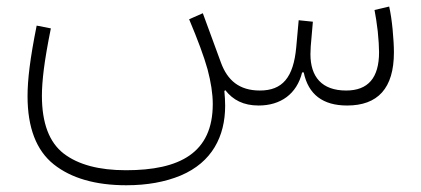

<svg xmlns="http://www.w3.org/2000/svg" viewBox="-20 -316 1260 575"><path d="M754.4 0C820.3 0 868.7 -34.2 884.8 -99.1H889.6C903.3 -33.2 946.8 0 1019.5 0C1111.3 0 1159.7 -51.3 1159.7 -159.2C1159.7 -178.7 1158.2 -201.7 1155.8 -228C1153.3 -253.9 1149.9 -276.9 1145.5 -296.4L1101.6 -286.1C1105 -268.6 1108.4 -247.1 1111.3 -222.2C1113.8 -196.8 1115.2 -175.8 1115.2 -159.7C1115.2 -83 1082.5 -44.9 1016.6 -44.9C943.8 -44.9 909.7 -85.9 909.7 -153.8C909.7 -161.1 910.2 -168.9 910.6 -177.2L917 -251L874.5 -255.4L867.2 -174.8C858.9 -83 825.2 -44.9 758.3 -44.9C695.8 -44.9 661.1 -76.2 642.1 -127.4L587.4 -276.4L546.4 -258.3C572.3 -196.8 590.8 -147 601.6 -108.4C611.8 -69.8 617.2 -35.2 617.2 -4.4C617.2 142.1 518.1 193.8 357.4 193.8C276.4 193.8 214.4 177.2 170.9 144C127.4 110.4 105.5 52.7 105.5 -29.3C105.5 -51.3 107.4 -77.6 111.3 -108.9C115.2 -139.6 122.1 -180.7 132.3 -231L89.8 -239.3C69.8 -139.6 62.5 -77.1 62.5 -27.8C62.5 66.4 88.9 134.8 141.1 176.3C193.4 217.8 266.1 238.8 358.4 238.8C420.4 238.8 474.6 229 521.5 209.5C614.7 169.9 654.3 92.8 654.3 0.5C654.3 -13.7 653.3 -28.3 651.9 -43.5L654.8 -45.9C677.7 -16.6 709 0 754.4 0Z"/></svg>

Font: Estedad ExtraLight
Style: Regular
Weight: 200
Designer: Amin Abedi
Version: Version 7.3